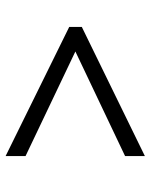

<svg xmlns="http://www.w3.org/2000/svg" viewBox="56 -640 550 703"><g transform="rotate(-90 331.5 -289.0)"><path d="M111 -34V-106.5L494 -288.5L111 -471V-544L584 -311V-265Z"/></g></svg>

Font: Merriweather 96pt Black
Style: Regular
Weight: 900
Version: Version 2.100